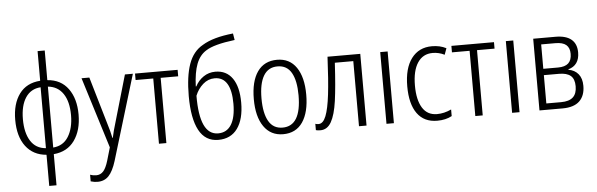

<svg xmlns="http://www.w3.org/2000/svg" viewBox="-57 -971 4413 1419"><g transform="rotate(-5 2149.0 -261.5)"><path d="M310 -540Q410 -533 464 -459Q518 -385 518 -267Q518 -150 464.5 -75Q411 0 310 9V240H256V9Q158 1 103 -71.5Q48 -144 48 -268Q48 -387 101.5 -460Q155 -533 257 -540V-760H310ZM105 -267Q105 -167 143 -106.5Q181 -46 256 -40V-492Q183 -487 144 -428Q105 -369 105 -267ZM310 -40Q385 -46 423.5 -108.5Q462 -171 462 -267Q462 -368 422.5 -426.5Q383 -485 310 -492Z M621 -532 720 -194Q744 -117 752 -73H755Q764 -119 787 -194L885 -532H944L753 99Q730 173 698 207Q666 241 615 241Q590 241 564 233V184Q586 192 609 192Q641 192 662 168.5Q683 145 699 91L727 -5L563 -532Z M1146 -484V0H1091V-484H960V-532H1276V-484Z M1479 -700Q1559 -749 1707 -764L1715 -715Q1559 -696 1500 -657Q1451 -627 1427 -564.5Q1403 -502 1399 -398H1403Q1425 -441 1464 -467.5Q1503 -494 1552 -494Q1634 -494 1678.5 -430.5Q1723 -367 1723 -250Q1723 -127 1673.5 -58.5Q1624 10 1531 10Q1435 10 1388 -77.5Q1341 -165 1341 -331Q1341 -477 1373 -568Q1405 -659 1479 -700ZM1665 -247Q1665 -345 1634.5 -395.5Q1604 -446 1543 -446Q1494 -446 1456 -412.5Q1418 -379 1398 -329Q1396 -38 1534 -38Q1598 -38 1631.5 -91.5Q1665 -145 1665 -247Z M2012 10Q1920 10 1869 -63.5Q1818 -137 1818 -267Q1818 -399 1868.5 -470.5Q1919 -542 2014 -542Q2107 -542 2157 -469Q2207 -396 2207 -267Q2207 -136 2157 -63Q2107 10 2012 10ZM2012 -39Q2150 -39 2150 -267Q2150 -375 2116.5 -434Q2083 -493 2013 -493Q1944 -493 1909.5 -435Q1875 -377 1875 -267Q1875 -157 1909 -98Q1943 -39 2012 -39Z M2575 0V-483H2438Q2428 -304 2413.5 -201.5Q2399 -99 2369.5 -47Q2340 5 2289 5Q2267 5 2255 1V-46Q2264 -42 2279 -42Q2313 -42 2334 -95Q2355 -148 2367.5 -253.5Q2380 -359 2388 -532H2631V0Z M2779 0V-532H2834V0Z M2956 -262Q2956 -396 3011 -469Q3066 -542 3163 -542Q3223 -542 3269 -518L3252 -471Q3210 -492 3164 -492Q3092 -492 3052.5 -432.5Q3013 -373 3013 -263Q3013 -157 3049.5 -98Q3086 -39 3158 -39Q3211 -39 3264 -64V-15Q3219 10 3155 10Q3058 10 3007 -60.5Q2956 -131 2956 -262Z M3493 -484V0H3438V-484H3307V-532H3623V-484Z M3711 0V-532H3766V0Z M4153 -284V-281Q4200 -273 4226.5 -240.5Q4253 -208 4253 -153Q4253 -80 4211.5 -40Q4170 0 4085 0H3914V-532H4079Q4157 -532 4196.5 -499Q4236 -466 4236 -402Q4236 -355 4215 -325Q4194 -295 4153 -284ZM4074 -485H3969V-304H4078Q4130 -304 4155 -327Q4180 -350 4180 -397Q4180 -441 4154.5 -463Q4129 -485 4074 -485ZM4081 -257H3969V-47H4079Q4138 -47 4167 -73.5Q4196 -100 4196 -155Q4196 -209 4167.5 -233Q4139 -257 4081 -257Z"/></g></svg>

Font: Noto Sans Display Light Narrow
Style: Regular
Weight: 300
Width: 4
Designer: Monotype Design team
Foundry: Monotype Imaging Inc.
Version: Version 1.000